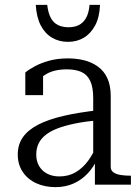

<svg xmlns="http://www.w3.org/2000/svg" viewBox="-20 -759 575 789"><path d="M384 -306V-265Q331 -260 289 -251.5Q247 -243 217 -231.5Q187 -220 167.5 -204.5Q148 -189 138.5 -169Q129 -149 129 -124Q129 -97 140.5 -77Q152 -57 173.5 -45.5Q195 -34 224 -34Q262 -34 291.5 -51.5Q321 -69 343 -99.5Q365 -130 380 -168L382 -110Q366 -74 341 -47Q316 -20 282.5 -5Q249 10 208 10Q164 10 129 -6Q94 -22 73.5 -52.5Q53 -83 53 -124Q53 -165 74 -195Q95 -225 136.5 -246.5Q178 -268 240 -282.5Q302 -297 384 -306ZM370 0V-107L363 -109V-356Q363 -401 350.5 -427Q338 -453 314 -463.5Q290 -474 255 -474Q203 -474 170 -454.5Q137 -435 118 -408Q116 -418 119 -427Q122 -436 127 -444Q132 -452 139.5 -457Q147 -462 157 -464V-368H84V-461Q98 -473 123 -486.5Q148 -500 182 -509.5Q216 -519 259 -519Q294 -519 325 -511.5Q356 -504 381.5 -486Q407 -468 421 -438Q435 -408 435 -364V-73Q435 -59 446 -51Q457 -43 475.5 -40Q494 -37 517 -37H518V0ZM259 -587Q296 -587 324.5 -604Q353 -621 371 -654.5Q389 -688 391 -739H348Q345 -705 333.5 -685Q322 -665 304 -656Q286 -647 261 -647Q237 -647 218.5 -656Q200 -665 189 -685Q178 -705 174 -739H127Q130 -688 147.5 -654.5Q165 -621 194 -604Q223 -587 259 -587Z"/></svg>

Font: Roboto Serif 36pt Light
Style: Regular
Weight: 300
Designer: Greg Gazdowicz
Foundry: Commercial Type
Version: Version 1.008